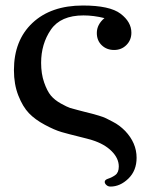

<svg xmlns="http://www.w3.org/2000/svg" viewBox="-20 -481 545 700"><path d="M30.8 -225.1Q30.8 -334 98.4 -397.5Q166 -460.9 282.2 -460.9Q380.4 -460.9 419.7 -430.9Q459 -400.9 459 -361.8Q459 -335 440.9 -316.9Q422.9 -298.8 396 -298.8Q369.1 -298.8 351.1 -315.9Q333 -333 333 -360.8Q333 -391.6 360.8 -415Q321.8 -424.8 284.2 -424.8Q201.2 -424.8 165.5 -372.8Q129.9 -320.8 129.9 -252Q129.9 -211.9 140.9 -180.4Q151.9 -148.9 165.5 -132.6Q179.2 -116.2 202.1 -103.5Q225.1 -90.8 235.6 -87.4Q246.1 -84 266.1 -79.1Q269 -78.1 289.6 -73Q310.1 -67.9 315.9 -66.4Q321.8 -64.9 339.8 -59.6Q357.9 -54.2 366.9 -49.6Q376 -44.9 389.9 -37.8Q403.8 -30.8 414.8 -22.5Q425.8 -14.2 436 -3.9Q478 40 478 94.2Q478 141.1 448 170.2Q418 199.2 382.8 199.2Q374 199.2 367.9 193.6Q361.8 188 361.8 182.1Q361.8 174.3 375 170.2Q388.2 166 400.6 157Q413.1 147.9 413.1 126Q413.1 96.2 387 70.1Q360.8 43.9 315.9 29.8Q303.7 25.9 266.8 16.8Q230 7.8 204.6 0.5Q179.2 -6.8 143.6 -25.9Q107.9 -44.9 85.4 -68.4Q63 -91.8 46.9 -132.6Q30.8 -173.3 30.8 -225.1Z"/></svg>

Font: CMU Serif
Style: Bold
Weight: 700
Version: Version 0.7.0